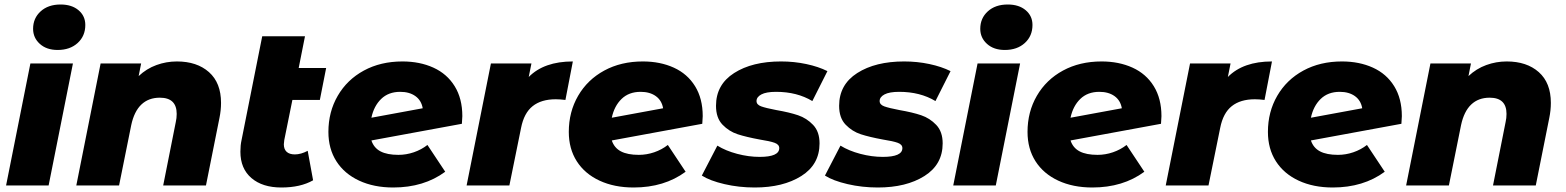

<svg xmlns="http://www.w3.org/2000/svg" viewBox="-20 -824 6956 853"><path d="M115 -542H304L196 0H7ZM127 -696Q127 -743 160.5 -773.5Q194 -804 249 -804Q299 -804 329 -778.5Q359 -753 359 -713Q359 -664 325 -633Q291 -602 236 -602Q187 -602 157 -629Q127 -656 127 -696Z M962 -367Q962 -334 955 -300L895 0H705L761 -282Q765 -299 765 -318Q765 -390 690 -390Q640 -390 608 -359.5Q576 -329 563 -268L509 0H319L427 -542H607L596 -486Q631 -519 675 -535Q719 -551 766 -551Q855 -551 908.5 -503.5Q962 -456 962 -367Z M1243 -202Q1241 -188 1241 -183Q1241 -161 1253.5 -149.5Q1266 -138 1290 -138Q1317 -138 1347 -154L1371 -23Q1315 9 1230 9Q1146 9 1097 -33Q1048 -75 1048 -150Q1048 -179 1053 -201L1145 -663H1335L1307 -522H1429L1401 -380H1279Z M2034 -308Q2034 -298 2032 -274L1630 -200Q1641 -167 1670.5 -151.5Q1700 -136 1750 -136Q1785 -136 1818.5 -147.5Q1852 -159 1879 -180L1958 -61Q1863 9 1727 9Q1641 9 1575.5 -21.5Q1510 -52 1474.5 -107.5Q1439 -163 1439 -238Q1439 -327 1480.5 -398.5Q1522 -470 1596.5 -510.5Q1671 -551 1768 -551Q1845 -551 1905.5 -523.5Q1966 -496 2000 -441Q2034 -386 2034 -308ZM1630 -301 1858 -343Q1852 -378 1825.5 -397Q1799 -416 1758 -416Q1706 -416 1673.5 -384.5Q1641 -353 1630 -301Z M2525 -551 2492 -380Q2467 -383 2449 -383Q2385 -383 2346.5 -352.5Q2308 -322 2295 -256L2243 0H2053L2161 -542H2341L2329 -482Q2397 -551 2525 -551Z M3102 -308Q3102 -298 3100 -274L2698 -200Q2709 -167 2738.5 -151.5Q2768 -136 2818 -136Q2853 -136 2886.5 -147.5Q2920 -159 2947 -180L3026 -61Q2931 9 2795 9Q2709 9 2643.5 -21.5Q2578 -52 2542.5 -107.5Q2507 -163 2507 -238Q2507 -327 2548.5 -398.5Q2590 -470 2664.5 -510.5Q2739 -551 2836 -551Q2913 -551 2973.5 -523.5Q3034 -496 3068 -441Q3102 -386 3102 -308ZM2698 -301 2926 -343Q2920 -378 2893.5 -397Q2867 -416 2826 -416Q2774 -416 2741.5 -384.5Q2709 -353 2698 -301Z M3098 -44 3167 -177Q3204 -154 3255 -140.5Q3306 -127 3355 -127Q3442 -127 3442 -166Q3442 -182 3421.5 -189.5Q3401 -197 3356 -204Q3296 -215 3257.5 -227.5Q3219 -240 3190 -270Q3161 -300 3161 -354Q3161 -448 3241.5 -499.5Q3322 -551 3450 -551Q3508 -551 3562 -539.5Q3616 -528 3656 -508L3589 -375Q3521 -416 3428 -416Q3384 -416 3362.5 -404.5Q3341 -393 3341 -375Q3341 -359 3361.5 -351.5Q3382 -344 3429 -335Q3487 -325 3525.5 -312Q3564 -299 3592.5 -269Q3621 -239 3621 -187Q3621 -93 3540 -42Q3459 9 3333 9Q3263 9 3198.5 -6Q3134 -21 3098 -44Z M3645 -44 3714 -177Q3751 -154 3802 -140.5Q3853 -127 3902 -127Q3989 -127 3989 -166Q3989 -182 3968.5 -189.5Q3948 -197 3903 -204Q3843 -215 3804.5 -227.5Q3766 -240 3737 -270Q3708 -300 3708 -354Q3708 -448 3788.5 -499.5Q3869 -551 3997 -551Q4055 -551 4109 -539.5Q4163 -528 4203 -508L4136 -375Q4068 -416 3975 -416Q3931 -416 3909.5 -404.5Q3888 -393 3888 -375Q3888 -359 3908.5 -351.5Q3929 -344 3976 -335Q4034 -325 4072.5 -312Q4111 -299 4139.5 -269Q4168 -239 4168 -187Q4168 -93 4087 -42Q4006 9 3880 9Q3810 9 3745.5 -6Q3681 -21 3645 -44Z M4323 -542H4512L4404 0H4215ZM4335 -696Q4335 -743 4368.5 -773.5Q4402 -804 4457 -804Q4507 -804 4537 -778.5Q4567 -753 4567 -713Q4567 -664 4533 -633Q4499 -602 4444 -602Q4395 -602 4365 -629Q4335 -656 4335 -696Z M5140 -308Q5140 -298 5138 -274L4736 -200Q4747 -167 4776.5 -151.5Q4806 -136 4856 -136Q4891 -136 4924.5 -147.5Q4958 -159 4985 -180L5064 -61Q4969 9 4833 9Q4747 9 4681.5 -21.5Q4616 -52 4580.5 -107.5Q4545 -163 4545 -238Q4545 -327 4586.5 -398.5Q4628 -470 4702.5 -510.5Q4777 -551 4874 -551Q4951 -551 5011.5 -523.5Q5072 -496 5106 -441Q5140 -386 5140 -308ZM4736 -301 4964 -343Q4958 -378 4931.5 -397Q4905 -416 4864 -416Q4812 -416 4779.5 -384.5Q4747 -353 4736 -301Z M5631 -551 5598 -380Q5573 -383 5555 -383Q5491 -383 5452.5 -352.5Q5414 -322 5401 -256L5349 0H5159L5267 -542H5447L5435 -482Q5503 -551 5631 -551Z M6208 -308Q6208 -298 6206 -274L5804 -200Q5815 -167 5844.5 -151.5Q5874 -136 5924 -136Q5959 -136 5992.5 -147.5Q6026 -159 6053 -180L6132 -61Q6037 9 5901 9Q5815 9 5749.5 -21.5Q5684 -52 5648.5 -107.5Q5613 -163 5613 -238Q5613 -327 5654.5 -398.5Q5696 -470 5770.5 -510.5Q5845 -551 5942 -551Q6019 -551 6079.5 -523.5Q6140 -496 6174 -441Q6208 -386 6208 -308ZM5804 -301 6032 -343Q6026 -378 5999.5 -397Q5973 -416 5932 -416Q5880 -416 5847.5 -384.5Q5815 -353 5804 -301Z M6870 -367Q6870 -334 6863 -300L6803 0H6613L6669 -282Q6673 -299 6673 -318Q6673 -390 6598 -390Q6548 -390 6516 -359.5Q6484 -329 6471 -268L6417 0H6227L6335 -542H6515L6504 -486Q6539 -519 6583 -535Q6627 -551 6674 -551Q6763 -551 6816.5 -503.5Q6870 -456 6870 -367Z"/></svg>

Font: Montserrat Alternates ExtraBold
Style: Italic
Weight: 800
Italic angle: -11.3°
Designer: Julieta Ulanovsky
Foundry: Julieta Ulanovsky
Version: Version 7.200